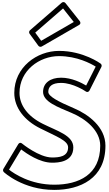

<svg xmlns="http://www.w3.org/2000/svg" viewBox="-20 -1774 1048 1841"><path d="M317.7 -1461.2 584.6 -1693 687.4 -1563.2 374.9 -1382.9ZM267.6 -1483.9C258.2 -1475.7 256.2 -1460.7 263.8 -1450.3L347.8 -1335.3C354.6 -1325.9 369.1 -1321.8 380.5 -1328.3L737.5 -1534.3C757.5 -1545.9 750.7 -1563.8 744.6 -1571.5L607.6 -1744.5C597.9 -1756.8 581.5 -1756.5 571.6 -1747.9ZM546 -1236C718.4 -1236 852.2 -1163.7 897.7 -1135.4L806.1 -953.9C763.3 -979.4 668.7 -1029 566 -1029C462.8 -1029 393 -978.6 393 -893C393 -798.1 533.5 -747.9 667.3 -691C802.6 -634.1 941 -522.2 941 -377C941 -99.4 736 -3 500 -3C270.1 -3 113.6 -110.2 66.4 -147.4L182.8 -340.8C234.2 -302.2 359.9 -214 479 -214C536.8 -214 683 -219 683 -361C683 -476 526.8 -518.1 389.2 -587.4C245.4 -658.8 167 -766.3 167 -883C167 -1097.3 356.8 -1236 546 -1236ZM546 -1286C335.2 -1286 117 -1130.7 117 -883C117 -741.7 212.6 -619.2 366.8 -542.6C523.2 -463.9 633 -426 633 -361C633 -271 545.2 -264 479 -264C354.6 -264 192.1 -397.1 192.1 -397.1C172 -414 158.5 -397.4 154.6 -390.9L12.6 -154.9C6.7 -145.1 8.3 -131.7 17 -123.7C19 -121.8 200.3 47 500 47C748 47 991 -62.6 991 -377C991 -555.8 827.4 -677.9 686.7 -737C538.5 -800.1 443 -849.9 443 -893C443 -943.4 477.2 -979 566 -979C682.9 -979 801 -898 801.6 -897.6C820.5 -884.3 833.9 -898 838.3 -906.7L952.3 -1132.7C957.3 -1142.7 954.9 -1156.7 944.8 -1164.1C942.9 -1165.5 779.6 -1286 546 -1286Z"/></svg>

Font: Poland Can Into
Style: BigWritingsOLn
Weight: 700
Foundry: Cannot Into Space Fonts
Version: Version 0.92